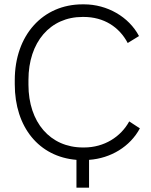

<svg xmlns="http://www.w3.org/2000/svg" viewBox="-20 -729 696 884"><path d="M332 135H390V7C490 0 579 -54 624 -138L575 -170C536 -99 460 -50 367 -50H362C211 -50 111 -166 111 -339V-361C111 -535 211 -651 360 -651H365C458 -651 529 -605 568 -531L620 -563C573 -652 473 -709 367 -709H360C177 -709 48 -567 48 -360V-341C48 -143 160 -7 332 7Z"/></svg>

Font: Fixel Text Light
Style: Regular
Weight: 300
Width: 4
Designer: AlfaBravo + MacPaw
Foundry: Kyrylo Tkachov, Marchela Mozhyna, Serhii Makarenko, Maria Weinstein, Zakhar Kryvoshyya
Version: Version 1.211